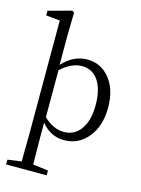

<svg xmlns="http://www.w3.org/2000/svg" viewBox="-152 -892 913 1239"><g transform="rotate(15 304.0 -272.5)"><path d="M16 262V230L108 217Q110 97 110 34V-725L17 -734V-765L171 -807L186 -798L183 -644V-448Q256 -528 349 -528Q439 -528 497 -457Q557 -384 557 -263Q557 -138 494 -62Q432 14 335 14Q245 14 183 -62V34Q183 97 185 217L287 230V262ZM321 -37Q388 -37 429 -90Q475 -148 475 -257Q475 -363 434 -422Q394 -478 326 -478Q256 -478 185 -413V-99Q250 -37 321 -37Z"/></g></svg>

Font: GenRyuMin TW R
Style: Regular
Weight: 400
Version: Version 1.501;PS 1;hotconv 16.6.51;makeotf.lib2.5.65220